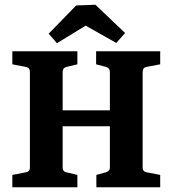

<svg xmlns="http://www.w3.org/2000/svg" viewBox="-20 -789 727 809"><path d="M655 -518 597 -507Q581 -504 581 -486V-83Q581 -66 598 -63L655 -52V0H386V-52L426 -63Q443 -68 443 -83V-257H244V-83Q244 -66 260 -63L306 -52V0H32V-52L89 -63Q106 -66 106 -83V-486Q106 -504 89 -507L32 -518V-573H306V-518L260 -507Q244 -503 244 -486V-324H443V-486Q443 -502 427 -507L385 -518V-573H655ZM185 -647 301 -766 382 -769 507 -650 470 -608 341 -681 220 -607Z"/></svg>

Font: Rasa
Style: Bold
Weight: 700
Designer: Anna Giedrys (Yrsa+Rasa design), David Brezina (Yrsa art-direction, Rasa art-direction, design)
Foundry: Rosetta Type Foundry
Version: Version 2.004